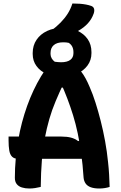

<svg xmlns="http://www.w3.org/2000/svg" viewBox="-20 -1068 690 1098"><path d="M338 -909Q386 -909 423 -892Q460 -875 481.5 -844Q503 -813 503 -770V-764Q503 -724 480.5 -693.5Q458 -663 420 -646Q382 -629 332 -629Q284 -629 247 -645Q210 -661 188.5 -690.5Q167 -720 167 -759V-765Q167 -808 189 -840.5Q211 -873 249.5 -891Q288 -909 338 -909ZM341 -826Q306 -826 287.5 -810Q269 -794 269 -765V-759Q269 -746 275.5 -734.5Q282 -723 293 -715Q302 -714 311 -713Q320 -712 329 -712Q364 -712 382 -725.5Q400 -739 400 -764V-770Q400 -787 393.5 -800.5Q387 -814 373 -823Q365 -825 357.5 -825.5Q350 -826 341 -826ZM394 -1048Q418 -1048 437 -1046.5Q456 -1045 472 -1042Q488 -1039 502 -1034Q515 -1029 518 -1017.5Q521 -1006 516 -991Q510 -974 501.5 -960Q493 -946 482 -934Q471 -922 457.5 -911.5Q444 -901 428 -892Q411 -882 394.5 -879Q378 -876 353 -876Q339 -876 325.5 -877.5Q312 -879 299.5 -882.5Q287 -886 272 -892Q303 -915 326.5 -939Q350 -963 367 -989.5Q384 -1016 394 -1048ZM29 -287H332Q363 -287 386 -281Q409 -275 427 -261L463 -274V-218V-160H83Q61 -160 49 -172Q37 -184 33 -207.5Q29 -231 29 -264ZM213 1Q197 5 180.5 7.5Q164 10 148 10Q124 10 105 4Q86 -2 75.5 -15.5Q65 -29 65 -51Q65 -106 70 -160Q75 -214 84 -266.5Q93 -319 106 -368Q119 -417 135.5 -463Q152 -509 172 -551.5Q192 -594 215 -632Q238 -670 264 -703Q277 -707 292 -708.5Q307 -710 327 -710Q366 -710 394.5 -698Q423 -686 446.5 -655.5Q470 -625 493 -570Q511 -529 526.5 -480Q542 -431 556 -376Q570 -321 581 -261Q592 -201 598 -140Q602 -105 604 -69.5Q606 -34 607 1Q595 5 579.5 7.5Q564 10 548 10Q519 10 499.5 3Q480 -4 470 -18Q460 -32 458 -52Q453 -127 444.5 -189Q436 -251 424.5 -305.5Q413 -360 398 -408.5Q383 -457 365.5 -503Q348 -549 327 -596L368 -567H302L346 -596Q320 -541 298.5 -490Q277 -439 262 -387Q247 -335 236 -277Q225 -219 219.5 -151Q214 -83 213 1Z"/></svg>

Font: Recursive Casual
Style: Bold
Weight: 700
Version: Version 1.085